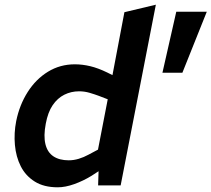

<svg xmlns="http://www.w3.org/2000/svg" viewBox="-20 -790 901 818"><path d="M226 8Q167 8 128 -16.5Q89 -41 68.5 -81.5Q48 -122 43.5 -172.5Q39 -223 49 -274Q63 -343 98 -398Q133 -453 184.5 -484.5Q236 -516 299 -516Q331 -516 364.5 -508Q398 -500 437 -481L489 -455L451 -427L510 -738L644 -770L494 0H398L401 -93L390 -114L439 -367L400 -382Q384 -388 362 -394.5Q340 -401 317 -401Q283 -401 254 -386.5Q225 -372 204.5 -342Q184 -312 175 -263Q165 -211 173.5 -176Q182 -141 207.5 -124Q233 -107 273 -107Q294 -107 315.5 -113.5Q337 -120 357 -131L404 -156L413 -69L370 -41Q334 -19 296 -5.5Q258 8 226 8ZM672 -480 731 -740H861L757 -480Z"/></svg>

Font: REM Medium
Style: Italic
Weight: 500
Italic angle: -11°
Designer: Octavio Pardo
Foundry: Ashler Design
Version: Version 1.005;gftools[0.9.28]